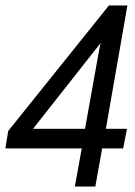

<svg xmlns="http://www.w3.org/2000/svg" viewBox="-22 -680 492 700"><path d="M325.5 0H251L276 -139H-2.5L8 -202.5L375 -660H442.5L364 -210.5H441L427 -139H350.5ZM288 -210.5 342.5 -514.5 345.5 -524 98.5 -210.5Z"/></svg>

Font: Lucymar Sans
Style: Italic
Weight: 400
Italic angle: -10°
Foundry: The League of Moveable Type (original font) / Main changes by Cristiano Sobral with portions from Mirco Monsees
Version: Version 2.00;August 30, 2020;FontCreator 13.0.0.2681 64-bit